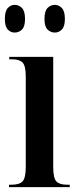

<svg xmlns="http://www.w3.org/2000/svg" viewBox="-22 -770 321 790"><path d="M204 -636Q186 -636 173.5 -648.5Q161 -661 161 -692Q161 -724 173.5 -737Q186 -750 204 -750Q220 -750 232.5 -737Q245 -724 245 -692Q245 -661 232.5 -648.5Q220 -636 204 -636ZM38 -636Q22 -636 10 -648.5Q-2 -661 -2 -692Q-2 -724 10 -737Q22 -750 38 -750Q56 -750 68.5 -737Q81 -724 81 -692Q81 -661 68.5 -648.5Q56 -636 38 -636ZM15 0V-10H26Q58 -10 71 -24Q84 -38 84 -84V-454Q84 -499 71 -512.5Q58 -526 28 -526H16V-536H197V-83Q197 -37 210 -23.5Q223 -10 254 -10H265V0Z"/></svg>

Font: Noto Serif Display ExtraCondensed SemiBold
Style: Regular
Weight: 600
Width: 2
Designer: Monotype Design Team
Foundry: Monotype Imaging Inc.
Version: Version 2.009